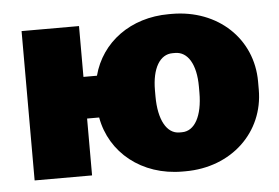

<svg xmlns="http://www.w3.org/2000/svg" viewBox="-44 -593 969 666"><g transform="rotate(-5 440.5 -260.0)"><path d="M566 14H576C737 14 854 -98 854 -246V-274C854 -423 737 -534 576 -534H566C432 -534 329 -457 299 -343H252V-520H52V0H252V-198H294C316 -74 424 14 566 14ZM567 -122C523 -122 495 -172 495 -254V-275C495 -352 523 -398 567 -398H576C620 -398 648 -352 648 -275V-254C648 -172 620 -122 576 -122Z"/></g></svg>

Font: Fixel Display Black
Style: Regular
Weight: 900
Designer: AlfaBravo + MacPaw
Foundry: Kyrylo Tkachov, Marchela Mozhyna, Serhii Makarenko, Maria Weinstein, Zakhar Kryvoshyya
Version: Version 1.211